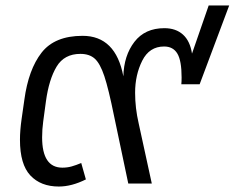

<svg xmlns="http://www.w3.org/2000/svg" viewBox="-20 -671 858 702"><path d="M818 -651 710 -363H643Q644 -373 644 -388Q644 -449 628.5 -475Q613 -501 580 -501Q526 -501 500 -449Q474 -397 474 -332Q474 -276 487 -220L535 0H449L397 -247Q377 -346 361.5 -392.5Q346 -439 326.5 -456.5Q307 -474 274 -474Q215 -474 187 -427.5Q159 -381 148 -301L138 -227Q134 -198 134 -169Q134 -58 208 -58Q226 -58 242 -62.5Q258 -67 277 -75L294 -15Q242 11 195 11Q129 11 91 -29.5Q53 -70 53 -160Q53 -194 59 -236L69 -306Q84 -417 132 -478.5Q180 -540 282 -540Q403 -540 431 -392Q433 -468 471.5 -518Q510 -568 581 -568Q623 -568 649 -544.5Q675 -521 682 -475L743 -651Z"/></svg>

Font: FiraGO Book
Style: Italic
Weight: 350
Italic angle: -8°
Designer: bBox Type GmbH
Foundry: bBox Type GmbH
Version: Version 1.001